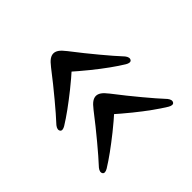

<svg xmlns="http://www.w3.org/2000/svg" viewBox="-80 -593 709 709"><g transform="rotate(45 275.0 -238.5)"><path d="M52 -238Q52 -247.5 58.5 -257.2Q65 -267 82.5 -280.5Q108.5 -300.5 131.8 -319.2Q155 -338 175.8 -355.2Q196.5 -372.5 214.5 -388Q232.5 -403.5 247.5 -417.5Q254.5 -423 260.5 -424.2Q266.5 -425.5 271.5 -422Q275.5 -419 275 -413Q274.5 -407 270 -399.5Q256 -376.5 236.2 -349Q216.5 -321.5 191 -290Q165.5 -258.5 134 -223V-253Q165.5 -218 190.8 -186.2Q216 -154.5 235.8 -127.2Q255.5 -100 270 -76.5Q274.5 -69 275 -63Q275.5 -57 271.5 -54Q266.5 -50.5 260.5 -51.8Q254.5 -53 247.5 -58.5Q232.5 -72.5 214.5 -88Q196.5 -103.5 175.8 -120.8Q155 -138 131.8 -156.8Q108.5 -175.5 82.5 -195.5Q65 -209 58.5 -218.8Q52 -228.5 52 -238ZM274 -238Q274 -247.5 280.5 -257.2Q287 -267 304.5 -280.5Q330.5 -300.5 353.8 -319.2Q377 -338 397.8 -355.2Q418.5 -372.5 436.5 -388Q454.5 -403.5 469.5 -417.5Q476.5 -423 482.5 -424.2Q488.5 -425.5 493.5 -422Q497.5 -419 497 -413Q496.5 -407 492 -399.5Q478 -376.5 458.2 -349Q438.5 -321.5 413 -290Q387.5 -258.5 356 -223V-253Q387.5 -218 412.8 -186.2Q438 -154.5 457.8 -127.2Q477.5 -100 492 -76.5Q496.5 -69 497 -63Q497.5 -57 493.5 -54Q488.5 -50.5 482.5 -51.8Q476.5 -53 469.5 -58.5Q454.5 -72.5 436.5 -88Q418.5 -103.5 397.8 -120.8Q377 -138 353.8 -156.8Q330.5 -175.5 304.5 -195.5Q287 -209 280.5 -218.8Q274 -228.5 274 -238Z"/></g></svg>

Font: Fraunces 20pt
Style: Regular
Weight: 400
Version: Version 1.000;[b76b70a41]